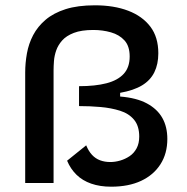

<svg xmlns="http://www.w3.org/2000/svg" viewBox="-20 -690 705 724"><path d="M399 14Q357 14 324 2.5Q291 -9 268.5 -31Q246 -53 233 -84L305 -142Q314 -120 327 -106Q340 -92 357.5 -85.5Q375 -79 396 -79Q414 -79 433 -84.5Q452 -90 468.5 -101Q485 -112 495 -130.5Q505 -149 505 -175Q505 -215 485.5 -238.5Q466 -262 432.5 -272.5Q399 -283 359 -286.5Q319 -290 278 -290V-365Q339 -365 381.5 -376Q424 -387 446.5 -411.5Q469 -436 469 -477Q469 -516 449.5 -537.5Q430 -559 398.5 -568Q367 -577 332 -577Q287 -577 258.5 -566Q230 -555 214.5 -537.5Q199 -520 192 -500Q185 -480 183.5 -460Q182 -440 182 -425V0H75V-417Q75 -452 81.5 -488.5Q88 -525 105 -557.5Q122 -590 152 -615.5Q182 -641 227.5 -655.5Q273 -670 338 -670Q410 -670 463.5 -649.5Q517 -629 547 -589.5Q577 -550 577 -489Q577 -448 562 -417.5Q547 -387 515.5 -368Q484 -349 433 -340V-326Q495 -321 534 -300Q573 -279 592 -245.5Q611 -212 611 -166Q611 -111 585 -70.5Q559 -30 512 -8Q465 14 399 14Z"/></svg>

Font: Bricolage Grotesque 96pt ExtraBold Medium
Style: Regular
Weight: 500
Version: Version 1.001;gftools[0.9.33.dev8+g029e19f]